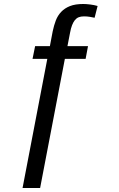

<svg xmlns="http://www.w3.org/2000/svg" viewBox="-20 -730 596 962"><path d="M454 -641Q446 -643 431 -645.5Q416 -648 401 -648Q385 -648 374 -643.5Q363 -639 355 -629Q347 -619 341 -603.5Q335 -588 331 -566L318 -499H421L409 -435H305L181 212H93L217 -435H143L156 -499H230L244 -573Q250 -602 259.5 -627Q269 -652 286.5 -670.5Q304 -689 330.5 -699.5Q357 -710 397 -710Q412 -710 432 -707.5Q452 -705 469 -700Z"/></svg>

Font: TharLon
Style: Regular
Weight: 400
Designer: Sai Zin Di Di Zone
Foundry: Sai Zin Di Di Zone, Sun Tun
Version: Version 1.003 September 27 2012